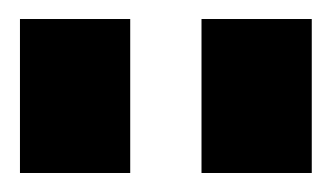

<svg xmlns="http://www.w3.org/2000/svg" viewBox="-20 -787 349 202"><path d="M117 -767V-605H1V-767ZM308 -767V-605H192V-767Z"/></svg>

Font: Pathway Extreme 8pt Thin 12pt ExtraBold
Style: Regular
Weight: 800
Version: Version 1.001;gftools[0.9.26]